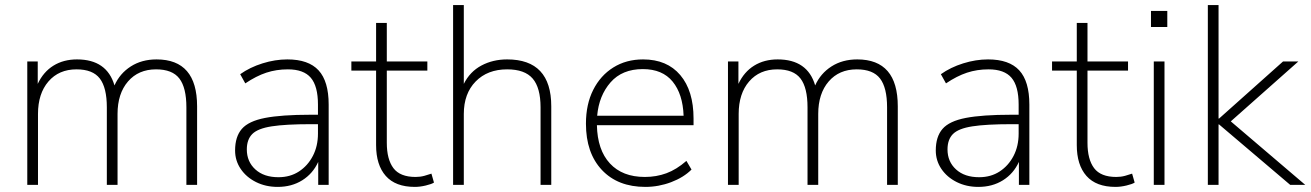

<svg xmlns="http://www.w3.org/2000/svg" viewBox="-20 -725 5140 753"><path d="M87 0V-484H128V-396Q150 -443 189.5 -467.5Q229 -492 282 -492Q399 -492 429 -390Q450 -437 493 -464.5Q536 -492 594 -492Q753 -492 753 -308V0H711V-304Q711 -381 683.5 -417Q656 -453 592 -453Q523 -453 482 -405.5Q441 -358 441 -278V0H399V-304Q399 -381 371.5 -417Q344 -453 280 -453Q211 -453 170 -405.5Q129 -358 129 -278V0Z M1069 8Q1022 8 984 -11Q946 -30 924 -62.5Q902 -95 902 -135Q902 -189 928.5 -219.5Q955 -250 1019.5 -262.5Q1084 -275 1197 -275H1227V-315Q1227 -387 1199 -420Q1171 -453 1109 -453Q1064 -453 1024.5 -440Q985 -427 942 -398L922 -434Q960 -461 1009.5 -476.5Q1059 -492 1107 -492Q1190 -492 1229.5 -449Q1269 -406 1269 -315V0H1228V-90Q1207 -44 1165.5 -18Q1124 8 1069 8ZM1072 -30Q1118 -30 1152.5 -52.5Q1187 -75 1207 -113.5Q1227 -152 1227 -201V-238H1199Q1100 -238 1045.5 -229.5Q991 -221 969.5 -199.5Q948 -178 948 -139Q948 -91 981.5 -60.5Q1015 -30 1072 -30Z M1607 8Q1531 8 1493 -35Q1455 -78 1455 -156V-448H1358V-484H1455V-635H1497V-484H1656V-448H1497V-165Q1497 -100 1523 -65.5Q1549 -31 1610 -31Q1628 -31 1644.5 -35.5Q1661 -40 1672 -44L1682 -9Q1673 -3 1650 2.5Q1627 8 1607 8Z M1757 0V-705H1799V-396Q1823 -444 1868 -468Q1913 -492 1969 -492Q2142 -492 2142 -308V0H2100V-304Q2100 -381 2069 -417Q2038 -453 1969 -453Q1892 -453 1845.5 -405.5Q1799 -358 1799 -278V0Z M2511 8Q2403 8 2340.5 -58.5Q2278 -125 2278 -240Q2278 -316 2306.5 -372.5Q2335 -429 2385.5 -460.5Q2436 -492 2502 -492Q2596 -492 2648 -430.5Q2700 -369 2700 -260V-234H2321Q2323 -137 2372 -84Q2421 -31 2509 -31Q2554 -31 2593.5 -45.5Q2633 -60 2672 -94L2692 -60Q2661 -29 2612 -10.5Q2563 8 2511 8ZM2501 -454Q2420 -454 2374.5 -402Q2329 -350 2322 -271H2661Q2658 -356 2618 -405Q2578 -454 2501 -454Z M2835 0V-484H2876V-396Q2898 -443 2937.5 -467.5Q2977 -492 3030 -492Q3147 -492 3177 -390Q3198 -437 3241 -464.5Q3284 -492 3342 -492Q3501 -492 3501 -308V0H3459V-304Q3459 -381 3431.5 -417Q3404 -453 3340 -453Q3271 -453 3230 -405.5Q3189 -358 3189 -278V0H3147V-304Q3147 -381 3119.5 -417Q3092 -453 3028 -453Q2959 -453 2918 -405.5Q2877 -358 2877 -278V0Z M3817 8Q3770 8 3732 -11Q3694 -30 3672 -62.5Q3650 -95 3650 -135Q3650 -189 3676.5 -219.5Q3703 -250 3767.5 -262.5Q3832 -275 3945 -275H3975V-315Q3975 -387 3947 -420Q3919 -453 3857 -453Q3812 -453 3772.5 -440Q3733 -427 3690 -398L3670 -434Q3708 -461 3757.5 -476.5Q3807 -492 3855 -492Q3938 -492 3977.5 -449Q4017 -406 4017 -315V0H3976V-90Q3955 -44 3913.5 -18Q3872 8 3817 8ZM3820 -30Q3866 -30 3900.5 -52.5Q3935 -75 3955 -113.5Q3975 -152 3975 -201V-238H3947Q3848 -238 3793.5 -229.5Q3739 -221 3717.5 -199.5Q3696 -178 3696 -139Q3696 -91 3729.5 -60.5Q3763 -30 3820 -30Z M4355 8Q4279 8 4241 -35Q4203 -78 4203 -156V-448H4106V-484H4203V-635H4245V-484H4404V-448H4245V-165Q4245 -100 4271 -65.5Q4297 -31 4358 -31Q4376 -31 4392.5 -35.5Q4409 -40 4420 -44L4430 -9Q4421 -3 4398 2.5Q4375 8 4355 8Z M4494 -619V-682H4558V-619ZM4505 0V-484H4547V0Z M4717 0V-705H4759V-260H4761L5012 -484H5072L4807 -249L5099 0H5040L4761 -237H4759V0Z"/></svg>

Font: Nunito Sans ExtraLight
Style: Regular
Weight: 200
Designer: Vernon Adams
Foundry: Vernon Adams
Version: Version 3.006; ttfautohint (v1.8.3)